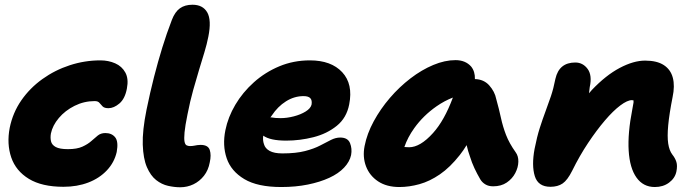

<svg xmlns="http://www.w3.org/2000/svg" viewBox="-20 -780 2935 811"><path d="M248 9Q157 9 102 -24.5Q47 -58 27.5 -115Q8 -172 21 -240Q34 -304 70 -356Q106 -408 159 -446Q212 -484 275 -504.5Q338 -525 404 -525Q438 -525 466.5 -512.5Q495 -500 509.5 -473.5Q524 -447 516 -406Q508 -363 484.5 -343Q461 -323 438 -323Q421 -323 413.5 -330.5Q406 -338 400 -345.5Q394 -353 380 -353Q335 -353 295 -333Q255 -313 228.5 -281.5Q202 -250 195 -216Q192 -198 195.5 -183Q199 -168 215.5 -159Q232 -150 267 -150Q305 -150 328 -160.5Q351 -171 365.5 -184Q380 -197 393 -207.5Q406 -218 425 -218Q452 -218 466.5 -200Q481 -182 473 -138Q463 -94 431.5 -60.5Q400 -27 353 -9Q306 9 248 9Z M741 11Q717 11 690 5Q663 -1 639.5 -19.5Q616 -38 600.5 -74Q585 -110 583 -169Q581 -228 599 -317Q614 -390 630.5 -454.5Q647 -519 665.5 -579Q684 -639 706 -696Q719 -730 740 -745Q761 -760 793 -760Q837 -760 855.5 -727.5Q874 -695 860 -625Q854 -594 843.5 -559.5Q833 -525 821 -485.5Q809 -446 796 -399.5Q783 -353 772 -297Q762 -248 759.5 -221Q757 -194 759.5 -181.5Q762 -169 768.5 -166Q775 -163 782 -163Q792 -163 799.5 -164.5Q807 -166 813.5 -167Q820 -168 827 -168Q859 -168 866 -146.5Q873 -125 866 -94Q860 -61 841.5 -37.5Q823 -14 797 -1.5Q771 11 741 11Z M1168 10Q1068 10 1012 -23.5Q956 -57 937.5 -111.5Q919 -166 932 -230Q943 -285 974 -337.5Q1005 -390 1052.5 -432.5Q1100 -475 1160 -500Q1220 -525 1289 -525Q1379 -525 1425.5 -475Q1472 -425 1455 -339Q1444 -282 1402.5 -248.5Q1361 -215 1304 -200.5Q1247 -186 1189 -186Q1121 -186 1092 -207Q1089 -188 1095 -171Q1100 -153 1119 -142.5Q1138 -132 1173 -132Q1230 -132 1268.5 -142Q1307 -152 1332.5 -165.5Q1358 -179 1378 -189Q1398 -199 1417 -199Q1449 -199 1458.5 -175.5Q1468 -152 1463 -125Q1457 -97 1433.5 -72Q1410 -47 1371 -29Q1332 -11 1280.5 -0.5Q1229 10 1168 10ZM1122 -284Q1124 -284 1127 -284Q1141 -281 1165 -281Q1192 -281 1221 -288.5Q1250 -296 1271 -309Q1292 -322 1296 -338Q1299 -356 1291 -365Q1283 -374 1262 -374Q1223 -374 1188 -352Q1153 -330 1128 -292Q1125 -288 1122 -284Z M1667 10Q1613 10 1577 -14Q1541 -38 1526 -77.5Q1511 -117 1520 -163Q1530 -215 1558.5 -267.5Q1587 -320 1627 -366.5Q1667 -413 1714 -449Q1761 -485 1810 -505.5Q1859 -526 1904 -526Q1946 -526 1970 -499Q1987 -478 1986 -446Q2023 -445 2046 -420Q2070 -393 2076 -362Q2088 -319 2096 -282Q2104 -245 2117.5 -210Q2131 -175 2158 -137Q2170 -121 2169.5 -97Q2169 -73 2156.5 -49Q2144 -25 2120.5 -9Q2097 7 2063 7Q2044 7 2030.5 -1Q2017 -9 2009 -22Q1995 -46 1984 -69.5Q1973 -93 1965 -119Q1957 -141 1951 -167Q1937 -144 1922 -125Q1881 -73 1838 -43.5Q1795 -14 1751.5 -2Q1708 10 1667 10ZM1893 -368Q1857 -354 1824 -331Q1768 -292 1730 -239Q1702 -200 1688 -159Q1697 -158 1708 -158Q1755 -158 1809 -218Q1857 -271 1893 -368Z M2746 10Q2697 10 2668.5 -30Q2640 -70 2635.5 -143.5Q2631 -217 2651 -319Q2654 -335 2656 -347Q2656 -352 2656 -356Q2653 -357 2649 -357Q2630 -357 2600 -334.5Q2570 -312 2535 -271Q2500 -230 2464 -176Q2428 -122 2397 -59Q2377 -19 2356.5 -5Q2336 9 2305 9Q2253 9 2239 -36Q2225 -81 2238 -151Q2248 -202 2260 -239.5Q2272 -277 2284 -309Q2296 -341 2307 -373.5Q2318 -406 2326 -447Q2334 -482 2355 -499Q2376 -516 2410 -516Q2442 -516 2462 -489Q2482 -462 2471 -412Q2470 -398 2468 -386Q2474 -393 2480 -400Q2539 -462 2597.5 -493Q2656 -524 2705 -524Q2755 -524 2784 -505Q2813 -486 2822 -451.5Q2831 -417 2821 -370Q2807 -299 2802.5 -251Q2798 -203 2802.5 -173.5Q2807 -144 2820 -127Q2832 -112 2837 -96Q2842 -80 2837 -55Q2831 -27 2806 -8.5Q2781 10 2746 10Z"/></svg>

Font: Shantell Sans Light ExtraBold
Style: Italic
Weight: 800
Italic angle: -11°
Version: Version 1.008;[ac192a2d6]